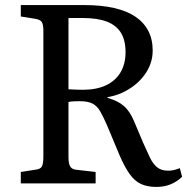

<svg xmlns="http://www.w3.org/2000/svg" viewBox="-20 -723 761 757"><path d="M597 14Q561 14 536 2.5Q511 -9 491 -37Q471 -65 450 -114L402 -229Q387 -263 375 -284Q363 -305 345 -314.5Q327 -324 295 -324Q282 -324 271 -323.5Q260 -323 250 -321V-103Q250 -77 257.5 -65.5Q265 -54 287 -53L357 -45V0H62V-45L120 -54Q139 -56 145 -66.5Q151 -77 151 -105V-602Q151 -627 144.5 -636.5Q138 -646 118 -649L62 -658V-703H313Q379 -703 429.5 -691.5Q480 -680 513.5 -657.5Q547 -635 564.5 -601.5Q582 -568 582 -524Q582 -497 573.5 -472.5Q565 -448 549 -426.5Q533 -405 511 -387.5Q489 -370 462 -357.5Q435 -345 404 -340V-337Q444 -326 468 -305.5Q492 -285 509 -244L544 -161Q559 -127 571 -102Q583 -77 599.5 -63.5Q616 -50 643 -50Q653 -50 663 -52Q673 -54 689 -60L698 -26Q677 -6 652 4Q627 14 597 14ZM306 -369Q360 -369 397.5 -386.5Q435 -404 455 -437.5Q475 -471 475 -517Q475 -564 457 -593.5Q439 -623 402 -637.5Q365 -652 306 -652H250V-371Q269 -370 282.5 -369.5Q296 -369 306 -369Z"/></svg>

Font: Literata 18pt
Style: Regular
Weight: 400
Designer: Latin by Veronika Burian and Jose Scaglione. Greek by Irene Vlachou. Cyrillic by Vera Evstafieva.
Foundry: TypeTogether
Version: Version 3.103;gftools[0.9.29]